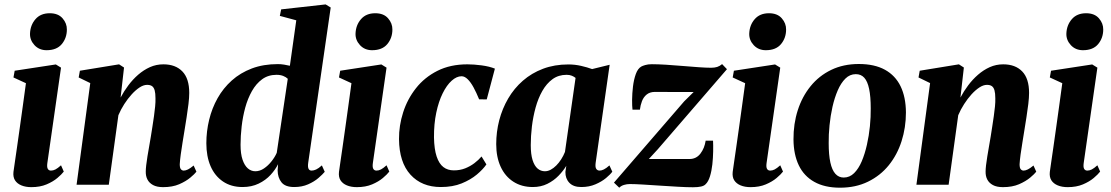

<svg xmlns="http://www.w3.org/2000/svg" viewBox="-20 -837 5033 870"><path d="M122 11Q96 11 76.8 3Q57.5 -5 48 -20Q38.5 -35 41 -58Q43 -73 47.2 -101.5Q51.5 -130 57 -169Q62.5 -208 69.2 -255Q76 -302 83 -354Q90 -406 97.5 -460L41 -486L46.5 -516.5L233 -545L256.5 -530.5L194.5 -98Q192 -80 196.5 -72Q201 -64 211 -64Q221 -64 231.2 -69.2Q241.5 -74.5 256.5 -88L269 -59.5Q259.5 -47 240 -30.5Q220.5 -14 191 -1.5Q161.5 11 122 11ZM191 -609.5Q157.5 -609.5 136.2 -632.5Q115 -655.5 116 -685Q117.5 -723.5 140.8 -750.2Q164 -777 205.5 -777Q243.5 -777 263.5 -754Q283.5 -731 283 -703Q283 -665 260 -637.2Q237 -609.5 191 -609.5Z M526.5 -395Q541.5 -423.5 561.5 -450.2Q581.5 -477 606.2 -498.5Q631 -520 659.5 -532.8Q688 -545.5 720.5 -545.5Q775.5 -545.5 806.5 -513.2Q837.5 -481 837.5 -416Q837.5 -395 834 -365.8Q830.5 -336.5 825.5 -305Q820.5 -273.5 816 -245.5Q812 -220 807.2 -191.5Q802.5 -163 799 -137Q795.5 -111 794.5 -93Q794.5 -75.5 800 -69.8Q805.5 -64 812.5 -64Q821 -64 831.8 -69.2Q842.5 -74.5 857.5 -87L870 -59Q862 -48.5 842.2 -32Q822.5 -15.5 792 -2.2Q761.5 11 719 11Q691 11 673.5 1.5Q656 -8 648 -23.8Q640 -39.5 640.5 -60Q640.5 -70.5 642.5 -88.5Q644.5 -106.5 648.2 -128.8Q652 -151 656 -174.2Q660 -197.5 663.5 -218Q667 -240.5 670.8 -264.2Q674.5 -288 677.8 -311Q681 -334 683 -354.8Q685 -375.5 684.5 -391.5Q684.5 -414.5 680.8 -427.8Q677 -441 668.8 -446.8Q660.5 -452.5 646.5 -452.5Q630.5 -452.5 612.5 -440.8Q594.5 -429 576.8 -409.5Q559 -390 543.2 -365.5Q527.5 -341 516.5 -315L473 0H327L389 -460.5L336.5 -486L342 -516.5L519.5 -545.5L542 -531Z M1376.5 -99Q1374 -81 1378 -72.5Q1382 -64 1392 -64Q1401.5 -64 1412.5 -69Q1423.5 -74 1438.5 -87.5L1451.5 -58.5Q1442 -47 1423 -30.5Q1404 -14 1376.2 -1.8Q1348.5 10.5 1313 10.5Q1272.5 10.5 1255.5 -10.8Q1238.5 -32 1238 -64.5L1240 -93Q1228 -68.5 1206 -44.5Q1184 -20.5 1152 -5Q1120 10.5 1079 10.5Q1027.5 10.5 990.5 -14.5Q953.5 -39.5 934.2 -84Q915 -128.5 915 -188Q915 -242 927.8 -294.5Q940.5 -347 966 -392.2Q991.5 -437.5 1030.2 -472.2Q1069 -507 1121.2 -526.8Q1173.5 -546.5 1239 -546.5Q1253 -546.5 1267.2 -544.2Q1281.5 -542 1293.5 -539L1322.5 -745L1248 -765L1254 -794.5L1455.5 -817L1478.5 -803ZM1284 -480Q1276.5 -487.5 1263.5 -492.8Q1250.5 -498 1233 -498Q1195.5 -498 1168 -478Q1140.5 -458 1121.5 -424.2Q1102.5 -390.5 1091.2 -349.2Q1080 -308 1075 -264.2Q1070 -220.5 1070 -181Q1070 -140 1079 -113.5Q1088 -87 1103 -74Q1118 -61 1137 -61Q1157.5 -61 1176.2 -73.8Q1195 -86.5 1210.2 -105.8Q1225.5 -125 1234 -144.5Z M1597 11Q1571 11 1551.8 3Q1532.5 -5 1523 -20Q1513.5 -35 1516 -58Q1518 -73 1522.2 -101.5Q1526.5 -130 1532 -169Q1537.5 -208 1544.2 -255Q1551 -302 1558 -354Q1565 -406 1572.5 -460L1516 -486L1521.5 -516.5L1708 -545L1731.5 -530.5L1669.5 -98Q1667 -80 1671.5 -72Q1676 -64 1686 -64Q1696 -64 1706.2 -69.2Q1716.5 -74.5 1731.5 -88L1744 -59.5Q1734.5 -47 1715 -30.5Q1695.5 -14 1666 -1.5Q1636.5 11 1597 11ZM1666 -609.5Q1632.5 -609.5 1611.2 -632.5Q1590 -655.5 1591 -685Q1592.5 -723.5 1615.8 -750.2Q1639 -777 1680.5 -777Q1718.5 -777 1738.5 -754Q1758.5 -731 1758 -703Q1758 -665 1735 -637.2Q1712 -609.5 1666 -609.5Z M1977.5 10.5Q1891 10.5 1840 -45.5Q1789 -101.5 1788 -206.5Q1787.5 -268 1806.8 -328Q1826 -388 1864.8 -437.2Q1903.5 -486.5 1962 -516Q2020.5 -545.5 2098 -545.5Q2127 -545.5 2162.5 -540.8Q2198 -536 2222.5 -526L2185.5 -386.5L2151 -387Q2138.5 -417.5 2125.8 -441Q2113 -464.5 2099.2 -478Q2085.5 -491.5 2071.5 -491.5Q2049 -491.5 2026.5 -471.2Q2004 -451 1985.8 -414Q1967.5 -377 1956.8 -326.2Q1946 -275.5 1946.5 -214Q1947.5 -161 1958.5 -128Q1969.5 -95 1989 -80Q2008.5 -65 2036.5 -65Q2064.5 -65 2087.8 -74.2Q2111 -83.5 2129.8 -97.8Q2148.5 -112 2162 -128L2184 -92Q2169 -70 2140.8 -46.2Q2112.5 -22.5 2072 -6Q2031.5 10.5 1977.5 10.5Z M2679 -99Q2676.5 -79.5 2681.8 -71.8Q2687 -64 2697 -64Q2705.5 -64 2716.2 -69.2Q2727 -74.5 2741.5 -87.5L2754.5 -59Q2745.5 -46.5 2726 -30.2Q2706.5 -14 2678 -1.8Q2649.5 10.5 2614 10.5Q2578 10.5 2559.8 -8.8Q2541.5 -28 2542 -58L2546 -85.5Q2532.5 -63 2511 -40.8Q2489.5 -18.5 2460.2 -4Q2431 10.5 2394.5 10.5Q2343.5 10.5 2306 -13.8Q2268.5 -38 2248.5 -81.8Q2228.5 -125.5 2228.5 -184Q2228.5 -239.5 2242.2 -292.2Q2256 -345 2282.8 -390.8Q2309.5 -436.5 2349.2 -471.2Q2389 -506 2440.8 -525.5Q2492.5 -545 2555.5 -545Q2585 -545 2613.2 -538.5Q2641.5 -532 2663 -524L2742.5 -543.5ZM2588 -484Q2581.5 -489.5 2571.2 -493.8Q2561 -498 2547.5 -498Q2510.5 -498 2483.5 -478.2Q2456.5 -458.5 2437.5 -425Q2418.5 -391.5 2407 -349.8Q2395.5 -308 2390.2 -264Q2385 -220 2385 -179.5Q2385 -138 2393.2 -111.8Q2401.5 -85.5 2416 -73.2Q2430.5 -61 2449 -61Q2462.5 -61 2475.5 -68Q2488.5 -75 2500.5 -87Q2512.5 -99 2522.8 -115Q2533 -131 2540 -148.5Z M3123 -420Q3109.5 -420 3091.5 -420Q3073.5 -420 3053.5 -420Q3033.5 -420 3014 -420.2Q2994.5 -420.5 2976.8 -420.5Q2959 -420.5 2946 -420.5Q2924 -420 2910 -408.5Q2896 -397 2889 -378.8Q2882 -360.5 2879.5 -340H2846Q2844 -356.5 2844.2 -385Q2844.5 -413.5 2848.2 -445Q2852 -476.5 2861 -501.5Q2870 -526.5 2886 -535.5Q2891 -538.5 2903.5 -542.2Q2916 -546 2933.5 -546Q2960.5 -546 2997 -543.8Q3033.5 -541.5 3072 -538.2Q3110.5 -535 3145 -532.5Q3179.5 -530 3202 -530Q3218.5 -530 3230 -533.8Q3241.5 -537.5 3252 -546.5L3274 -523.5L2960.5 -160.5L2920 -116.5Q2939 -116.5 2961.8 -116.5Q2984.5 -116.5 3009 -116.5Q3033.5 -116.5 3057.8 -116.5Q3082 -116.5 3104.5 -116.5Q3135 -116.5 3153.8 -141Q3172.5 -165.5 3177.5 -199.5H3211Q3212 -179.5 3211.5 -150.8Q3211 -122 3207.8 -92Q3204.5 -62 3197 -37.8Q3189.5 -13.5 3177 -2Q3170.5 5 3156.8 8.2Q3143 11.5 3120 11.5Q3092 11.5 3052.5 9.2Q3013 7 2971.2 4.2Q2929.5 1.5 2893 -0.8Q2856.5 -3 2834 -3Q2820.5 -3 2807.8 0.8Q2795 4.5 2786 13.5L2762 -9.5L3080 -377.5Z M3381 11Q3355 11 3335.8 3Q3316.5 -5 3307 -20Q3297.5 -35 3300 -58Q3302 -73 3306.2 -101.5Q3310.5 -130 3316 -169Q3321.5 -208 3328.2 -255Q3335 -302 3342 -354Q3349 -406 3356.5 -460L3300 -486L3305.5 -516.5L3492 -545L3515.5 -530.5L3453.5 -98Q3451 -80 3455.5 -72Q3460 -64 3470 -64Q3480 -64 3490.2 -69.2Q3500.5 -74.5 3515.5 -88L3528 -59.5Q3518.5 -47 3499 -30.5Q3479.5 -14 3450 -1.5Q3420.5 11 3381 11ZM3450 -609.5Q3416.5 -609.5 3395.2 -632.5Q3374 -655.5 3375 -685Q3376.5 -723.5 3399.8 -750.2Q3423 -777 3464.5 -777Q3502.5 -777 3522.5 -754Q3542.5 -731 3542 -703Q3542 -665 3519 -637.2Q3496 -609.5 3450 -609.5Z M3871.5 -547Q3942.5 -547 3989.8 -521Q4037 -495 4060.8 -446Q4084.5 -397 4085 -327.5Q4085 -259 4065.2 -197.2Q4045.5 -135.5 4007.2 -88.2Q3969 -41 3913.2 -13.8Q3857.5 13.5 3786.5 13.5Q3717 13.5 3670 -12.8Q3623 -39 3599.5 -88Q3576 -137 3575.5 -205Q3575 -275.5 3594.8 -337.2Q3614.5 -399 3652.8 -446.2Q3691 -493.5 3746.2 -520.2Q3801.5 -547 3871.5 -547ZM3858 -501Q3831 -501 3810.8 -481Q3790.5 -461 3776 -427.5Q3761.5 -394 3752.2 -353Q3743 -312 3738.8 -269.2Q3734.5 -226.5 3735 -188.5Q3735 -135.5 3742.5 -101Q3750 -66.5 3765.2 -49.5Q3780.5 -32.5 3803 -32.5Q3830 -32.5 3850.2 -52.5Q3870.5 -72.5 3884.8 -106.2Q3899 -140 3908.2 -181Q3917.5 -222 3921.8 -265Q3926 -308 3925.5 -346Q3925.5 -400 3918.2 -434.2Q3911 -468.5 3896.2 -484.8Q3881.5 -501 3858 -501Z M4332 -395Q4347 -423.5 4367 -450.2Q4387 -477 4411.8 -498.5Q4436.5 -520 4465 -532.8Q4493.5 -545.5 4526 -545.5Q4581 -545.5 4612 -513.2Q4643 -481 4643 -416Q4643 -395 4639.5 -365.8Q4636 -336.5 4631 -305Q4626 -273.5 4621.5 -245.5Q4617.5 -220 4612.8 -191.5Q4608 -163 4604.5 -137Q4601 -111 4600 -93Q4600 -75.5 4605.5 -69.8Q4611 -64 4618 -64Q4626.5 -64 4637.2 -69.2Q4648 -74.5 4663 -87L4675.5 -59Q4667.5 -48.5 4647.8 -32Q4628 -15.5 4597.5 -2.2Q4567 11 4524.5 11Q4496.5 11 4479 1.5Q4461.5 -8 4453.5 -23.8Q4445.5 -39.5 4446 -60Q4446 -70.5 4448 -88.5Q4450 -106.5 4453.8 -128.8Q4457.5 -151 4461.5 -174.2Q4465.5 -197.5 4469 -218Q4472.5 -240.5 4476.2 -264.2Q4480 -288 4483.2 -311Q4486.5 -334 4488.5 -354.8Q4490.5 -375.5 4490 -391.5Q4490 -414.5 4486.2 -427.8Q4482.5 -441 4474.2 -446.8Q4466 -452.5 4452 -452.5Q4436 -452.5 4418 -440.8Q4400 -429 4382.2 -409.5Q4364.5 -390 4348.8 -365.5Q4333 -341 4322 -315L4278.5 0H4132.5L4194.5 -460.5L4142 -486L4147.5 -516.5L4325 -545.5L4347.5 -531Z M4818 11Q4792 11 4772.8 3Q4753.5 -5 4744 -20Q4734.5 -35 4737 -58Q4739 -73 4743.2 -101.5Q4747.5 -130 4753 -169Q4758.5 -208 4765.2 -255Q4772 -302 4779 -354Q4786 -406 4793.5 -460L4737 -486L4742.5 -516.5L4929 -545L4952.5 -530.5L4890.5 -98Q4888 -80 4892.5 -72Q4897 -64 4907 -64Q4917 -64 4927.2 -69.2Q4937.5 -74.5 4952.5 -88L4965 -59.5Q4955.5 -47 4936 -30.5Q4916.5 -14 4887 -1.5Q4857.5 11 4818 11ZM4887 -609.5Q4853.5 -609.5 4832.2 -632.5Q4811 -655.5 4812 -685Q4813.5 -723.5 4836.8 -750.2Q4860 -777 4901.5 -777Q4939.5 -777 4959.5 -754Q4979.5 -731 4979 -703Q4979 -665 4956 -637.2Q4933 -609.5 4887 -609.5Z"/></svg>

Font: Merriweather 72pt ExtraBold
Style: Italic
Weight: 800
Italic angle: -7.8°
Version: Version 2.101